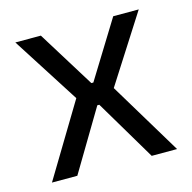

<svg xmlns="http://www.w3.org/2000/svg" viewBox="-79 -567 647 647"><g transform="rotate(-15 244.0 -244.0)"><path d="M25.5 0 185.5 -265.5V-242.5L28.5 -488H117.5L240.5 -289.5H247.5L370 -488H459L302 -242.5V-265.5L462 0H373.5L247.5 -212H240.5L114 0Z"/></g></svg>

Font: Anek Bangla
Style: Regular
Weight: 400
Designer: Sulekha Rajkumar (Bangla), Yesha Goshar (Latin)
Foundry: Ek Type
Version: Version 1.003